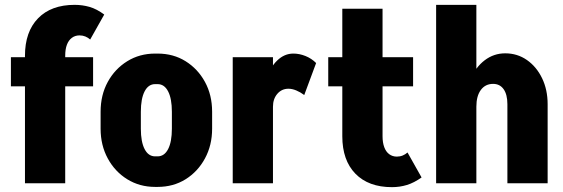

<svg xmlns="http://www.w3.org/2000/svg" viewBox="-20 -756 2324 792"><path d="M83 0V-527H249V0ZM25 -400V-520H364V-400ZM83 -526Q83 -625 137 -680.5Q191 -736 288 -736L308 -610Q290 -610 276.5 -600Q263 -590 256 -571.5Q249 -553 249 -526ZM352 -593Q343 -601 332 -605.5Q321 -610 308 -610L288 -736Q320 -736 349.5 -727.5Q379 -719 410 -696Z M689 -224V-296H855V-224ZM395 -224V-296H561V-224ZM619 -409V-535H631V-409ZM619 15V-111H631V15ZM395 -295Q395 -364 424.5 -418Q454 -472 505 -503.5Q556 -535 620 -535V-409Q592 -409 576.5 -379Q561 -349 561 -295ZM855 -295H689Q689 -349 673.5 -379Q658 -409 630 -409V-535Q695 -535 745.5 -503.5Q796 -472 825.5 -418Q855 -364 855 -295ZM395 -225H561Q561 -171 576.5 -141Q592 -111 620 -111V15Q556 15 505 -16.5Q454 -48 424.5 -102.5Q395 -157 395 -225ZM855 -225Q855 -157 825.5 -102.5Q796 -48 745.5 -16.5Q695 15 630 15V-111Q658 -111 673.5 -141Q689 -171 689 -225Z M940 0V-520H1106V0ZM1060 -316Q1060 -379 1077 -428.5Q1094 -478 1123.5 -506.5Q1153 -535 1190 -535L1170 -390Q1142 -390 1124 -369Q1106 -348 1106 -316ZM1235 -364Q1219 -376 1202 -383Q1185 -390 1170 -390L1190 -535Q1215 -535 1240 -525Q1265 -515 1284 -496Z M1392 -193V-720H1558V-193ZM1334 -400V-520H1684V-400ZM1392 -194H1558Q1558 -168 1565 -149Q1572 -130 1585.5 -120Q1599 -110 1617 -110L1597 16Q1500 16 1446 -39.5Q1392 -95 1392 -194ZM1661 -127 1719 -24Q1688 -2 1658.5 7Q1629 16 1597 16L1617 -110Q1630 -110 1641 -114.5Q1652 -119 1661 -127Z M1779 0V-520H1945V0ZM2073 0V-327H2239V0ZM2073 -326Q2073 -366 2057.5 -388Q2042 -410 2014 -410L2064 -536Q2114 -536 2153.5 -508.5Q2193 -481 2216 -433.5Q2239 -386 2239 -326ZM1899 -316Q1899 -379 1920.5 -429Q1942 -479 1979.5 -507.5Q2017 -536 2064 -536L2014 -410Q1982 -410 1963.5 -385Q1945 -360 1945 -316ZM1779 0V-736H1945V0Z"/></svg>

Font: Akshar Light
Style: Regular
Weight: 300
Designer: Tall Chai
Foundry: Tall Chai
Version: Version 1.100